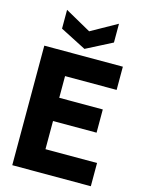

<svg xmlns="http://www.w3.org/2000/svg" viewBox="-135 -1008 812 1086"><g transform="rotate(15 270.5 -464.5)"><path d="M47 0V-700H507V-564H205V-437H460V-301H205V-136H507V0ZM271 -741 119 -819V-929L271 -844L423 -929V-819Z"/></g></svg>

Font: Rethink Sans ExtraBold
Style: Regular
Weight: 800
Designer: The Rethink Sans project authors (Hans Thiessen). DM Sans designed by Colophon Foundry.
Foundry: Rethink Communications LLC
Version: Version 1.001